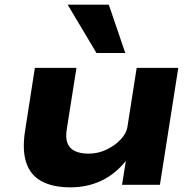

<svg xmlns="http://www.w3.org/2000/svg" viewBox="-20 -795 840 826"><path d="M283 11Q207 11 158.5 -15.5Q110 -42 92.5 -96.5Q75 -151 88 -233L130 -503H309L268 -244Q261 -204 270 -180Q279 -156 302.5 -145Q326 -134 361 -134Q402 -134 438.5 -151.5Q475 -169 499.5 -195.5Q524 -222 528 -248L568 -503H747L668 0H505L522 -106H524Q478 -47 417 -18Q356 11 283 11ZM395 -567 271 -775H448L519 -567Z"/></svg>

Font: Nunito Sans 7pt Expanded ExtraBold
Style: Italic
Weight: 800
Width: 7
Italic angle: -9°
Designer: Vernon Adams
Foundry: Vernon Adams
Version: Version 3.101;gftools[0.9.27]